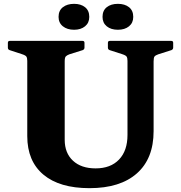

<svg xmlns="http://www.w3.org/2000/svg" viewBox="-20 -965 941 1000"><path d="M780 -282Q780 -139 693 -62Q606 15 446 15Q290 15 206 -55.5Q122 -126 122 -256V-752H317V-237Q317 -168 360 -128Q403 -88 478 -88Q556 -88 600 -134Q644 -180 644 -262V-752H780ZM21 -742Q21 -752 31 -752H410Q420 -752 420 -742V-717Q420 -708 411 -704L341 -682Q328 -677 322.5 -671Q317 -665 317 -645V-548H122V-648Q122 -663 117.5 -670Q113 -677 94 -683L30 -704Q21 -707 21 -717ZM542 -742Q542 -752 552 -752H872Q882 -752 882 -742V-717Q882 -708 873 -704L804 -682Q790 -677 785 -671Q780 -665 780 -645V-548H644V-648Q644 -663 639.5 -670Q635 -677 616 -683L551 -704Q542 -707 542 -717ZM366 -810Q330 -810 307.5 -828Q285 -846 285 -877Q285 -910 307.5 -927.5Q330 -945 366 -945Q401 -945 423 -927.5Q445 -910 445 -877Q445 -846 423 -828Q401 -810 366 -810ZM594 -810Q558 -810 536 -828Q514 -846 514 -877Q514 -910 536 -927.5Q558 -945 594 -945Q630 -945 652 -927.5Q674 -910 674 -877Q674 -846 652 -828Q630 -810 594 -810Z"/></svg>

Font: Hahmlet ExtraBold
Style: Regular
Weight: 800
Designer: Minjoo Ham & Mark Frömberg
Foundry: hypertype
Version: Version 1.002